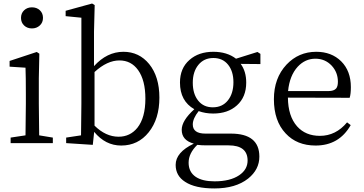

<svg xmlns="http://www.w3.org/2000/svg" viewBox="-20 -808 2053 1084"><path d="M40 0V-31.2L124 -43.9Q126 -151.4 126 -222.7V-277.3Q126 -377 124 -425.8L34.2 -431.6V-463.9L187.5 -514.6L202.1 -504.9L199.2 -366.2V-222.7Q199.2 -151.4 201.2 -43.9L278.3 -31.2V0ZM160.2 -766.6Q187.5 -766.6 205.1 -750Q222.7 -733.4 222.7 -707Q222.7 -680.7 204.6 -664.1Q186.5 -647.5 160.2 -647.5Q133.8 -647.5 116.2 -664.1Q98.6 -680.7 98.6 -707Q98.6 -733.4 116.2 -750Q133.8 -766.6 160.2 -766.6Z M664.1 13.7Q575.2 13.7 511.7 -63.5L503.9 9.8L353.5 0V-31.2L437.5 -43.9Q439.5 -151.4 439.5 -222.7V-708L350.6 -716.8V-747.1L500 -788.1L514.6 -779.3L510.7 -628.9V-434.6Q584 -515.6 676.8 -515.6Q765.6 -515.6 822.3 -446.3Q879.9 -375 879.9 -256.8Q879.9 -136.7 819.8 -61.5Q759.8 13.7 664.1 13.7ZM649.4 -36.1Q714.8 -36.1 755.9 -86.9Q800.8 -143.6 800.8 -251Q800.8 -354.5 759.8 -412.1Q720.7 -466.8 654.3 -466.8Q585 -466.8 513.7 -401.4V-98.6Q577.1 -36.1 649.4 -36.1Z M1190.4 255.9Q1082 255.9 1025.4 218.8Q971.7 184.6 971.7 123Q971.7 51.8 1074.2 2.9Q1005.9 -15.6 1005.9 -75.2Q1005.9 -127 1077.1 -191.4Q996.1 -237.3 996.1 -341.8Q996.1 -422.9 1049.8 -469.7Q1101.6 -515.6 1184.6 -515.6Q1261.7 -515.6 1312.5 -476.6L1433.6 -514.6L1450.2 -503.9V-446.3L1338.9 -447.3Q1370.1 -405.3 1370.1 -341.8Q1370.1 -259.8 1317.4 -212.9Q1266.6 -167 1183.6 -167Q1139.6 -167 1101.6 -180.7Q1068.4 -138.7 1068.4 -105.5Q1068.4 -53.7 1139.6 -53.7H1283.2Q1444.3 -53.7 1444.3 76.2Q1444.3 149.4 1380.9 200.2Q1310.5 255.9 1190.4 255.9ZM1191.4 215.8Q1279.3 215.8 1330.1 181.6Q1377.9 149.4 1377.9 98.6Q1377.9 12.7 1270.5 12.7H1145.5Q1117.2 12.7 1093.8 9.8Q1044.9 57.6 1044.9 110.4Q1044.9 163.1 1085 190.4Q1123 215.8 1191.4 215.8ZM1181.6 -202.1Q1235.4 -202.1 1266.6 -241.2Q1297.9 -280.3 1297.9 -343.8Q1297.9 -405.3 1267.6 -442.9Q1237.3 -480.5 1184.6 -480.5Q1131.8 -480.5 1100.1 -441.9Q1068.4 -403.3 1068.4 -340.8Q1068.4 -278.3 1098.6 -240.2Q1128.9 -202.1 1181.6 -202.1Z M1761.7 13.7Q1656.2 13.7 1592.8 -54.7Q1526.4 -125 1526.4 -248Q1526.4 -367.2 1597.7 -443.4Q1666 -515.6 1765.6 -515.6Q1851.6 -515.6 1906.2 -461.9Q1960.9 -407.2 1960.9 -316.4Q1960.9 -276.4 1954.1 -255.9L1605.5 -256.8Q1606.4 -152.3 1657.2 -94.7Q1705.1 -41 1786.1 -41Q1876 -41 1939.5 -117.2L1960 -101.6Q1894.5 13.7 1761.7 13.7ZM1606.4 -293.9H1835Q1865.2 -293.9 1877.9 -308.6Q1887.7 -320.3 1887.7 -346.7Q1887.7 -399.4 1852.5 -437.5Q1815.4 -476.6 1760.7 -476.6Q1703.1 -476.6 1661.1 -431.6Q1615.2 -381.8 1606.4 -293.9Z"/></svg>

Font: Bpmf GenRyu Min R
Style: R
Weight: 400
Foundry: But Ko
Version: Version 1.320